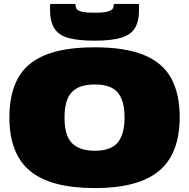

<svg xmlns="http://www.w3.org/2000/svg" viewBox="-20 -952 966 982"><path d="M465 10Q240 10 134 -77.5Q28 -165 28 -352Q28 -472 71.5 -551.5Q115 -631 211 -670.5Q307 -710 465 -710Q621 -710 716.5 -670.5Q812 -631 855.5 -552Q899 -473 899 -354Q899 -166 793.5 -78Q688 10 465 10ZM465 -181Q547 -181 582 -223Q617 -265 617 -352Q617 -437 582.5 -478.5Q548 -520 465 -520Q385 -520 347.5 -481Q310 -442 310 -351Q310 -258 348.5 -219.5Q387 -181 465 -181ZM464 -744Q383 -744 333 -757Q283 -770 259.5 -804.5Q236 -839 236 -903Q236 -910 236 -917.5Q236 -925 237 -932H366Q366 -929 366 -927Q366 -918 370.5 -908.5Q375 -899 396 -893Q417 -887 464 -887Q511 -887 531.5 -893Q552 -899 557 -908.5Q562 -918 562 -927Q562 -930 562 -932H690Q691 -925 691 -917.5Q691 -910 691 -903Q691 -842 669.5 -807.5Q648 -773 598 -758.5Q548 -744 464 -744Z"/></svg>

Font: Georama Extended Black
Style: Regular
Weight: 900
Width: 7
Designer: Jean-Baptiste Levee
Foundry: Production Type
Version: Version 1.000